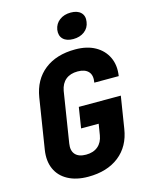

<svg xmlns="http://www.w3.org/2000/svg" viewBox="-140 -1044 879 1139"><g transform="rotate(-15 300.0 -474.0)"><path d="M258 10Q185 10 134 -17.5Q83 -45 61 -94.5Q39 -144 49 -210L98 -520Q115 -625 188 -682.5Q261 -740 377 -740Q449 -740 499 -712Q549 -684 572.5 -634.5Q596 -585 586 -520H436Q444 -564 423 -587Q402 -610 357 -610Q312 -610 284 -587Q256 -564 248 -520L199 -210Q192 -167 213 -143.5Q234 -120 279 -120Q324 -120 352 -143.5Q380 -167 387 -210L398 -278H290L310 -405H568L537 -210Q521 -105 447.5 -47.5Q374 10 258 10ZM383 -802Q342 -802 321 -823Q300 -844 305 -880Q311 -916 339 -937Q367 -958 408 -958Q449 -958 470 -937Q491 -916 485 -880Q480 -844 452 -823Q424 -802 383 -802Z"/></g></svg>

Font: JetBrains Mono ExtraBold
Style: Italic
Weight: 800
Italic angle: -9°
Monospace: yes
Designer: Philipp Nurullin, Konstantin Bulenkov
Foundry: JetBrains
Version: Version 2.305; ttfautohint (v1.8.4.7-5d5b)